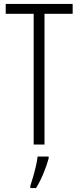

<svg xmlns="http://www.w3.org/2000/svg" viewBox="-20 -734 399 975"><path d="M206 0H151V-664H9V-714H349V-664H206ZM227 71Q217 107 200 148Q183 189 163 221H134V210Q140 192 148 164.5Q156 137 162.5 109Q169 81 171 61H227Z"/></svg>

Font: Noto Sans Lao UI ExtCond Light
Style: Regular
Weight: 300
Width: 2
Designer: Monotype Design Team
Foundry: Monotype Imaging Inc.
Version: Version 2.000; ttfautohint (v1.8.4.7-5d5b)